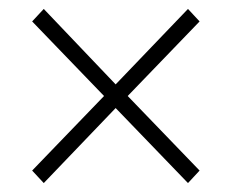

<svg xmlns="http://www.w3.org/2000/svg" viewBox="-20 -545 519 430"><path d="M78 -135 52 -163 213 -330 52 -497 78 -525 239 -356 401 -525 427 -497 266 -330 427 -163 401 -135 239 -303Z"/></svg>

Font: hySource Sans Pro Light
Style: Regular
Weight: 300
Designer: Paul D. Hunt
Foundry: Adobe Systems Incorporated
Version: Version 2.021;PS 2.000;hotconv 1.0.86;makeotf.lib2.5.63406